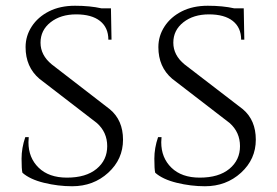

<svg xmlns="http://www.w3.org/2000/svg" viewBox="-20 -634 964 668"><path d="M58 -33Q55 -45 55 -82Q55 -119 68 -157H80Q79 -148 79 -139Q79 -85 114.5 -50.5Q150 -16 213 -16Q279 -16 316 -46.5Q353 -77 353 -125.5Q353 -174 317 -206L117 -360Q69 -401 69 -470Q69 -509 90.5 -542Q112 -575 150.5 -594.5Q189 -614 241 -614Q293 -614 333 -605H366L368 -496H357Q357 -538 328 -561Q299 -584 245 -584Q191 -584 156 -556.5Q121 -529 121 -485.5Q121 -442 160 -410L362 -254Q408 -216 408 -148Q408 -80 356.5 -33Q305 14 231 14Q182 14 133 2Q84 -10 58 -33ZM520 -33Q517 -45 517 -82Q517 -119 530 -157H542Q541 -148 541 -139Q541 -85 576.5 -50.5Q612 -16 675 -16Q741 -16 778 -46.5Q815 -77 815 -125.5Q815 -174 779 -206L579 -360Q531 -401 531 -470Q531 -509 552.5 -542Q574 -575 612.5 -594.5Q651 -614 703 -614Q755 -614 795 -605H828L830 -496H819Q819 -538 790 -561Q761 -584 707 -584Q653 -584 618 -556.5Q583 -529 583 -485.5Q583 -442 622 -410L825 -254Q870 -216 870 -148Q870 -80 818.5 -33Q767 14 693 14Q644 14 595 2Q546 -10 520 -33Z"/></svg>

Font: Cinzel
Style: Regular
Weight: 400
Designer: Natanael Gama
Version: Version 1.001;PS 001.001;hotconv 1.0.56;makeotf.lib2.0.21325